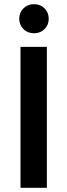

<svg xmlns="http://www.w3.org/2000/svg" viewBox="-20 -898 322 918"><path d="M142.5 -878Q173 -878 193 -858Q213 -838 213 -808.5Q213 -779 193 -759Q173 -739 142.5 -739Q112 -739 92 -759Q72 -779 72 -808.5Q72 -838 92 -858Q112 -878 142.5 -878ZM204 0H78V-674H204Z"/></svg>

Font: Hind Guntur SemiBold
Style: Regular
Weight: 600
Designer: Manushi Parikh, Hitesh Malaviya
Foundry: Indian Type Foundry
Version: Version 1.000;PS 1.0;hotconv 1.0.86;makeotf.lib2.5.63406; tt